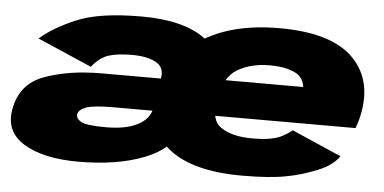

<svg xmlns="http://www.w3.org/2000/svg" viewBox="-45 -680 1540 771"><g transform="rotate(5 725.0 -294.0)"><path d="M779.5 -126 815.5 -331.5Q839 -467.5 753 -531.2Q667 -595 496 -595Q327.5 -595 236 -556.2Q144.5 -517.5 92 -471L311 -376Q343 -416 379.2 -427Q415.5 -438 470.5 -438Q533 -438 568 -419Q603 -400 596 -357L559.5 -149L590.5 -131ZM293 8Q452 8 561.5 -35.8Q671 -79.5 699 -167L576.5 -235Q567.5 -188.5 520 -164Q472.5 -139.5 393 -139.5Q312.5 -139.5 291.5 -152Q270.5 -164.5 273 -181.5Q277 -201 307.2 -211.5Q337.5 -222 415.5 -222Q483.5 -222 582 -222L605.5 -353.5Q453 -353.5 357 -353.5Q225 -353.5 127.2 -317.8Q29.5 -282 12 -178.5Q-4.5 -87.5 74.5 -39.8Q153.5 8 293 8ZM953 6.5 980 -146Q902 -146 856.5 -176Q811.5 -204 827 -292Q842.5 -380.5 897.5 -413Q951.5 -444.5 1026 -444.5Q1100.5 -444.5 1140 -419Q1163 -402 1168 -369.5H819L793.5 -223.5H1391.5Q1403 -253 1410 -292Q1433.5 -429.5 1344.5 -513.5Q1255 -596.5 1052.5 -596.5Q858 -596.5 735 -515.5Q612 -435.5 587 -292.5Q562 -149 657 -71Q753 6.5 953 6.5ZM980 -146 953 6.5Q1063.5 6.5 1128.5 -6Q1192.5 -17.5 1254.5 -43Q1315.5 -67.5 1341 -105.5L1141.5 -192.5Q1120 -176 1100.5 -166Q1081 -156.5 1054.5 -151.5Q1027 -146 980 -146Z"/></g></svg>

Font: Anybody Expanded Black
Style: Italic
Weight: 900
Width: 7
Italic angle: -10°
Version: Version 1.113;gftools[0.9.25]